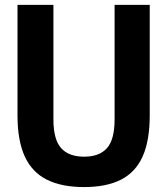

<svg xmlns="http://www.w3.org/2000/svg" viewBox="-20 -760 688 790"><path d="M326 9.7Q233.6 9.7 172.8 -20.7Q112.1 -51.1 82 -116.2Q52 -181.3 52 -285.3V-740H199.8V-268.4Q199.8 -185.9 231.5 -150.6Q263.2 -115.3 326 -115.3Q388.9 -115.3 420.2 -150.6Q451.5 -185.9 451.5 -268.4V-740H596.1V-285.3Q596.1 -181.3 566.9 -116.2Q537.6 -51.1 477.6 -20.7Q417.7 9.7 326 9.7Z"/></svg>

Font: Encode Sans SC Condensed Thin
Style: Regular
Weight: 100
Width: 3
Designer: Multiple Designers
Foundry: Impallari Type
Version: Version 3.002